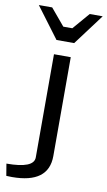

<svg xmlns="http://www.w3.org/2000/svg" viewBox="-147 -799 584 1048"><g transform="rotate(10 145.0 -275.0)"><path d="M132 -657 54 -750H-20L108 -579H206L334 -750H262L182 -657ZM108 72Q108 133 -44 133L-33 199Q-17 200 -2 200Q201 200 201 48V-500H108Z"/></g></svg>

Font: Sawarabi Gothic
Style: Regular
Weight: 400
Designer: mshio (mshio@users.sourceforge.jp)
Version: Version 20141215